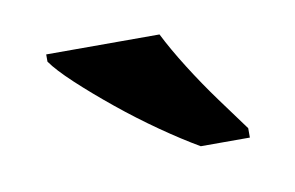

<svg xmlns="http://www.w3.org/2000/svg" viewBox="-35 -817 403 262"><g transform="rotate(-10 167.0 -686.0)"><path d="M226 -606Q202 -620 174 -639.5Q146 -659 119 -681Q92 -703 70.5 -723Q49 -743 40 -756V-766H197Q208 -744 225 -717Q242 -690 261 -664Q280 -638 294 -619V-606Z"/></g></svg>

Font: Noto Serif Gujarati
Style: Bold
Weight: 700
Version: Version 2.102